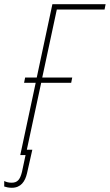

<svg xmlns="http://www.w3.org/2000/svg" viewBox="-80 -734 520 909"><path d="M16 0H41L24 80C15 116 3 131 -25 131C-39 131 -50 128 -60 123V149C-51 152 -39 155 -24 155C19 155 39 125 48 86L73 -25H47L115 -342H257L262 -367H120L189 -689H415L420 -714H168L94 -367H39L34 -342H89Z"/></svg>

Font: Noto Sans Condensed Thin
Style: Italic
Weight: 100
Width: 3
Italic angle: -12°
Designer: Monotype Design Team
Foundry: Monotype Imaging Inc.
Version: Version 2.013